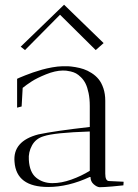

<svg xmlns="http://www.w3.org/2000/svg" viewBox="-20 -781 579 806"><path d="M359.9 -38.1H356.9Q266.6 3.9 182.1 3.9Q48.8 3.9 41 -101.1Q32.7 -188.5 141.1 -216.8Q210.4 -231.4 356.9 -248V-335.9Q356.9 -366.2 351.8 -390.6Q346.7 -415 339.1 -430.2Q331.5 -445.3 320.1 -456.5Q308.6 -467.8 299.1 -472.9Q289.6 -478 276.9 -481Q264.2 -483.9 257.8 -484.4Q251.5 -484.9 243.2 -484.9Q211.4 -484.4 173.3 -469Q135.3 -453.6 113 -439.2Q90.8 -424.8 75.2 -412.1L70.8 -334L51.8 -329.1V-450.2L62.5 -455.1Q73.2 -459.5 85.7 -464.6Q98.1 -469.7 117.9 -476.6Q137.7 -483.4 157 -488.8Q176.3 -494.1 199.2 -498.3Q222.2 -502.4 242.2 -502.9Q254.4 -503.4 265.9 -502.9Q277.3 -502.4 296.4 -499.3Q315.4 -496.1 331.3 -490.7Q347.2 -485.4 364.5 -474.4Q381.8 -463.4 394 -448.5Q406.2 -433.6 414.1 -410.2Q421.9 -386.7 421.9 -357.9V-51.8Q421.9 -21 438 -21L499 -18.1L498 -2.9Q488.8 -1.5 451.4 1.7Q414.1 4.9 397.9 4.9Q386.2 3.9 373 -7.8Q359.9 -19.5 359.9 -38.1ZM200.2 -12.2Q237.8 -12.2 279.5 -27.1Q321.3 -42 356.9 -64V-229Q207 -224.1 163.1 -209Q129.9 -199.2 114.3 -170.4Q98.6 -141.6 101.1 -109.9Q104 -57.6 132.1 -34.9Q160.2 -12.2 200.2 -12.2ZM66.9 -585 249 -761.2Q407.2 -606.9 415 -600.1L381.8 -570.8L231.9 -719.2L85 -570.8Z"/></svg>

Font: Antic Didone
Style: Regular
Weight: 400
Designer: Santiago Orozco
Foundry: Santiago Orozco
Version: Version 2.000